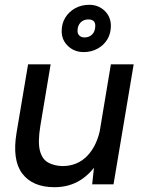

<svg xmlns="http://www.w3.org/2000/svg" viewBox="-20 -768 601 800"><path d="M364 0 374 -92 442 -500H537L453 0ZM49 -215 97 -500H191L148 -243ZM148 -243Q137 -175 146.5 -139.5Q156 -104 181 -90.5Q206 -77 240 -76Q303 -76 344.5 -119.5Q386 -163 400 -242L440 -239Q427 -159 394.5 -103Q362 -47 315 -17.5Q268 12 207 12Q116 12 73 -44.5Q30 -101 49 -215ZM329 -551Q290 -551 263.5 -576Q237 -601 237 -638Q237 -670 252 -694.5Q267 -719 293 -733.5Q319 -748 352 -748Q390 -748 416 -723Q442 -698 442 -660Q442 -628 427 -603.5Q412 -579 386 -565Q360 -551 329 -551ZM332 -612Q352 -612 364.5 -625Q377 -638 377 -661Q377 -687 348 -687Q328 -687 315.5 -674Q303 -661 303 -639Q303 -627 311 -619.5Q319 -612 332 -612Z"/></svg>

Font: Figtree Light Medium
Style: Italic
Weight: 500
Italic angle: -9.5°
Version: Version 2.000